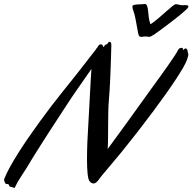

<svg xmlns="http://www.w3.org/2000/svg" viewBox="-120 -899 949 947"><path d="M808.1 -636.2Q809.1 -633.8 809.1 -629.9Q809.1 -626 807.4 -620.6Q805.7 -615.2 801.8 -603Q797.9 -591.3 784.2 -567.1Q770.5 -543 748.8 -509.8Q727.1 -476.6 697.8 -435.3Q668.5 -394 634 -347.7Q599.6 -301.3 560.8 -251.5Q522 -201.7 481 -150.9Q436.5 -96.7 408.2 -63.7Q379.9 -30.8 370.1 -17.1Q363.8 -7.8 356.4 -1Q349.1 5.9 340.8 5.9Q336.4 5.9 331.5 3.4Q326.7 1 321.8 -4.9Q318.4 -9.3 315.9 -19Q313.5 -28.8 312 -43Q310.5 -57.1 309.8 -75.2Q309.1 -93.3 309.1 -113.8Q309.1 -153.8 311 -200.2Q313 -246.6 315.9 -291Q317.9 -324.2 319.8 -361.3Q321.8 -398.4 323.7 -434.3Q325.7 -470.2 327.4 -502.7Q329.1 -535.2 331.1 -559.1L244.1 -434.1Q232.9 -418 215.1 -390.6Q197.3 -363.3 176.3 -331.1Q155.3 -298.8 132.8 -264.4Q110.4 -230 90.8 -199.2Q71.3 -168.5 56.2 -144.3Q41 -120.1 34.2 -108.9Q9.8 -66.9 -12 -34.7Q-33.7 -2.4 -43 18.1Q-45.4 23.4 -46.4 25.6Q-47.4 27.8 -48.8 27.8Q-50.3 27.8 -53 26.6Q-55.7 25.4 -61 23.9Q-72.3 22 -73.7 18.8Q-75.2 15.6 -77.1 11.2Q-78.6 8.8 -81.5 8.8Q-84.5 8.8 -85.9 8.8Q-90.3 8.8 -92.8 6.3Q-95.2 3.9 -96.7 0.2Q-98.1 -3.4 -98.9 -7.3Q-99.6 -11.2 -100.1 -14.2Q-90.3 -39.6 -72.5 -72.3Q-54.7 -105 -31.5 -141.8Q-8.3 -178.7 19.3 -218.8Q46.9 -258.8 75.9 -298.8Q105 -338.9 134.3 -377.2Q163.6 -415.5 190.9 -449.2Q231.9 -500 260.7 -536.6Q289.6 -573.2 308.3 -597.7Q327.1 -622.1 337.4 -635.3Q347.7 -648.4 351.1 -652.8Q353.5 -656.2 355 -658.9Q356.4 -661.6 358.9 -663.1Q361.3 -667.5 363.5 -670.4Q365.7 -673.3 367.2 -675.8Q370.6 -680.2 377.9 -680.2Q380.4 -680.2 382.8 -679.2Q385.3 -678.2 386.2 -675.8Q389.2 -667 391.1 -667Q392.6 -667 394.5 -671.9Q396.5 -676.8 401.9 -679.2Q404.8 -680.2 406.2 -680.4Q407.7 -680.7 408.4 -681.4Q409.2 -682.1 409.9 -683.3Q410.6 -684.6 413.1 -688Q416.5 -692.9 420.9 -692.9Q423.8 -692.9 426.5 -689.2Q429.2 -685.5 429.2 -675.8Q428.7 -670.9 428.5 -655.3Q428.2 -639.6 427.5 -616.9Q426.8 -594.2 425.8 -566.7Q424.8 -539.1 423.6 -510.5Q422.4 -481.9 420.7 -454.8Q418.9 -427.7 417 -405.8Q414.6 -377.9 414.1 -345.2Q413.6 -312.5 413.3 -279.5Q413.1 -246.6 412.8 -216.3Q412.6 -186 411.1 -164.1Q421.9 -178.7 438.2 -201.2Q454.6 -223.6 473.9 -250Q493.2 -276.4 513.7 -304.9Q534.2 -333.5 554 -360.8Q573.7 -388.2 591.1 -412.4Q608.4 -436.5 621.1 -454.1Q643.1 -484.4 666.3 -516.4Q689.5 -548.3 708.5 -575.7Q727.5 -603 740.5 -622.6Q753.4 -642.1 755.9 -647.9Q761.2 -659.2 766.6 -661.1Q772 -663.1 777.8 -663.1Q782.2 -663.1 782.2 -655.8Q782.2 -652.8 783.2 -652.8Q784.7 -652.8 788.6 -656.5Q792.5 -660.2 794.9 -660.2Q797.9 -660.2 800.3 -658.2Q802.7 -656.2 805.2 -649.9Q805.2 -647.5 805.4 -645Q805.7 -642.6 806.6 -640.6Q807.1 -638.2 808.1 -636.2ZM639.2 -728Q633.8 -725.1 627.2 -721.2Q620.6 -717.3 616.2 -717.3Q613.8 -717.3 606.2 -718.3Q598.6 -719.2 596.2 -719.2Q594.7 -719.2 588.1 -718.3Q581.5 -717.3 580.1 -717.3Q579.1 -717.3 574.2 -717.5Q569.3 -717.8 568.4 -719.2Q565.4 -723.1 564 -725.8Q562.5 -728.5 561 -736.1Q559.6 -743.7 556.9 -759.5Q554.2 -775.4 548.3 -806.2Q543.5 -831.1 538.3 -844Q533.2 -856.9 533.2 -865.2Q533.2 -869.1 534.2 -871.1Q534.7 -872.6 538.1 -873.8Q541.5 -875 546.4 -875.7Q551.3 -876.5 555.9 -877Q560.5 -877.4 563 -877.4Q571.3 -877.4 578.9 -877.9Q586.4 -878.4 593.3 -879.4Q602.1 -879.4 605.5 -870.1Q608.9 -860.8 610.4 -846.4Q611.8 -832 613.8 -814.2Q615.7 -796.4 622.1 -779.3Q641.1 -791.5 660.9 -808.6Q680.7 -825.7 698 -841.1Q715.3 -856.4 728.5 -867.4Q741.7 -878.4 748 -878.4Q752 -878.4 760 -876.5Q768.1 -874.5 771 -874Q772.9 -874 775.4 -873.5Q777.8 -873 779.3 -873Q782.2 -873 785.6 -873.5Q789.1 -874 792 -874Q798.3 -874 803.7 -872.8Q809.1 -871.6 809.1 -867.2Q809.1 -866.2 809.1 -865.2Q809.1 -864.3 808.1 -863.3Q806.6 -859.4 796.4 -849.6Q786.1 -839.8 770.5 -827.1Q754.9 -814.5 736.1 -799.8Q717.3 -785.2 699 -771.5Q680.7 -757.8 664.8 -746.3Q648.9 -734.9 639.2 -728Z"/></svg>

Font: Oregano
Style: Italic
Weight: 400
Italic angle: -12°
Designer: Astigmatic (AOETI)
Foundry: Astigmatic (AOETI)
Version: Version 1.000